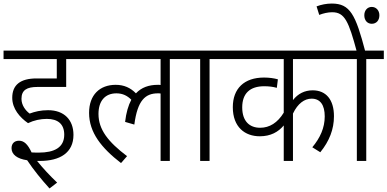

<svg xmlns="http://www.w3.org/2000/svg" viewBox="-20 -907 2183 1082"><path d="M244 -237C306 -237 342 -208 342 -148C342 -75 285 -47 199 -47C187 -47 173 -47 158 -48C136 -95 115 -114 87 -114C61 -114 45 -98 45 -72C45 -36 77 -12 133 -4C169 50 212 103 259 155L302 122C260 82 221 40 189 0C194 0 199 0 204 0C318 0 394 -46 394 -147C394 -231 342 -286 251 -286C209 -286 177 -278 147 -267C124 -284 101 -314 101 -350C101 -400 132 -417 191 -417H353V-574H450V-622H0V-574H300V-465H186C94 -465 49 -428 49 -356C49 -294 92 -245 138 -213C171 -229 208 -237 244 -237Z M438 -574H885V-428C880 -429 875 -429 870 -429C818 -429 777 -414 746 -381C716 -412 679 -429 632 -429C542 -429 482 -372 482 -271C482 -160 552 -73 662 12L696 -27C589 -108 535 -177 535 -265C535 -338 572 -381 636 -381C672 -381 698 -367 720 -345C703 -313 691 -272 685 -220L737 -205C755 -342 799 -381 870 -381C875 -381 880 -381 885 -380V0H937V-574H1036V-622H438Z M1161 -574H1260V-622H1023V-574H1108V0H1161Z M1920 -574V-622H1246V-574H1579V-272C1544 -215 1499 -187 1446 -187C1387 -187 1345 -223 1345 -302C1345 -380 1388 -421 1469 -421C1496 -421 1519 -418 1540 -412L1546 -460C1524 -466 1498 -470 1468 -470C1356 -470 1292 -408 1292 -303C1292 -190 1361 -139 1444 -139C1505 -139 1548 -163 1579 -200V0H1631V-267C1658 -324 1696 -351 1736 -351C1785 -351 1810 -315 1810 -251C1810 -186 1784 -130 1740 -77L1785 -49C1836 -112 1862 -178 1862 -252C1862 -346 1817 -398 1742 -398C1697 -398 1659 -379 1631 -343V-574Z M2044 -574H2143V-622H1906V-574H1991V0H2044Z M1991 -615H2039C1984 -825 1953 -887 1850 -887C1820 -887 1790 -881 1764 -871L1779 -823C1802 -832 1828 -838 1852 -838C1923 -838 1945 -786 1991 -615ZM2033 -821C2033 -791 2051 -773 2075 -773C2100 -773 2118 -791 2118 -821C2118 -848 2100 -868 2075 -868C2051 -868 2033 -849 2033 -821Z"/></svg>

Font: Noto Sans Devanagari SemiCondensed Light
Style: Regular
Weight: 300
Width: 4
Designer: Jelle Bosma - Monotype Design Team
Foundry: Monotype Imaging Inc.
Version: Version 2.004